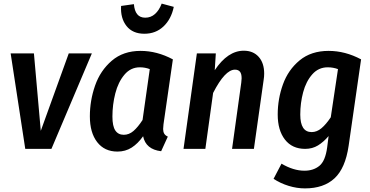

<svg xmlns="http://www.w3.org/2000/svg" viewBox="-20 -825 2050 1064"><path d="M265 0H120L39 -529H168L206 -100L361 -529H489Z M938 -496 886 -136Q884 -116 884 -110Q884 -95 890 -84.5Q896 -74 910 -68L873 13Q788 3 773 -70Q744 -29 709.5 -7Q675 15 631 15Q559 15 518.5 -37.5Q478 -90 478 -180Q478 -268 507 -351Q536 -434 599.5 -488.5Q663 -543 759 -543Q850 -543 938 -496ZM603 -179Q603 -126 619 -102Q635 -78 666 -78Q695 -78 719.5 -99Q744 -120 770 -160L810 -442Q784 -452 755 -452Q704 -452 669.5 -411Q635 -370 619 -307.5Q603 -245 603 -179ZM651 -792 722 -802Q725 -765 740.5 -746Q756 -727 785 -727Q816 -727 839 -747.5Q862 -768 876 -805L943 -787Q929 -719 886 -678.5Q843 -638 780 -638Q715 -638 681 -681Q647 -724 651 -792Z M1444 -417Q1444 -400 1441 -382L1387 0H1266L1317 -367Q1319 -385 1319 -391Q1319 -417 1309.5 -428Q1300 -439 1282 -439Q1227 -439 1161 -310L1118 0H997L1071 -529H1176L1170 -436Q1242 -544 1331 -544Q1383 -544 1413.5 -510Q1444 -476 1444 -417Z M1981 -496 1912 -17Q1894 107 1834 163Q1774 219 1670 219Q1625 219 1579.5 205Q1534 191 1496 166L1540 82Q1606 121 1667 121Q1717 121 1750 94Q1783 67 1793 -8L1801 -71Q1773 -38 1742 -19Q1711 0 1671 0Q1599 0 1559 -51.5Q1519 -103 1519 -190Q1519 -277 1548 -357.5Q1577 -438 1640.5 -490.5Q1704 -543 1801 -543Q1893 -543 1981 -496ZM1644 -190Q1644 -93 1707 -93Q1736 -93 1761.5 -114.5Q1787 -136 1813 -175L1853 -442Q1826 -452 1796 -452Q1745 -452 1710.5 -413Q1676 -374 1660 -314Q1644 -254 1644 -190Z"/></svg>

Font: Fira Sans Condensed Medium
Style: Italic
Weight: 500
Width: 3
Italic angle: -8°
Designer: bBox Type GmbH & Carrois Corporate GbR & Edenspiekermann AG
Foundry: bBox Type GmbH & Carrois Corporate GbR & Edenspiekermann AG
Version: Version 4.301